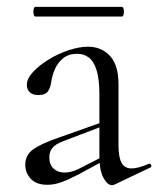

<svg xmlns="http://www.w3.org/2000/svg" viewBox="-20 -531 461 559"><path d="M314.2 6Q310.2 8 305.8 8Q292.6 8 281 -13.6Q269.4 -35.2 269.4 -76.2V-255Q269.4 -302 260.8 -328Q252.2 -354 237.6 -364.2Q223 -374.4 204.8 -374.4Q180.2 -374.4 164.2 -361.7Q148.2 -349 140 -330.1Q131.8 -311.2 129 -291.8Q127.6 -278 120.2 -266.1Q112.8 -254.2 91.6 -254.2Q76.2 -254.2 67.2 -262Q58.2 -269.8 58.2 -284Q58.2 -302 76 -321.3Q93.8 -340.6 121.3 -357.5Q148.8 -374.4 179.6 -384.7Q210.4 -395 236.6 -395Q275 -395 300 -368.5Q325 -342 325 -285V-108Q325 -73.4 333.9 -57Q342.8 -40.6 363.4 -40.6Q381.4 -40.6 413.2 -54Q418 -56 420.1 -50.5Q422.2 -45 417.2 -43ZM117.8 7Q86 7 69.8 -10.3Q53.6 -27.6 53.6 -51.4Q53.6 -79.4 75.9 -95.7Q98.2 -112 148.2 -129.4L279.4 -175.8L281.8 -164.8L165.6 -120.6Q142.6 -112.2 133.1 -101Q123.6 -89.8 123.6 -72.8Q123.6 -51.8 136 -40.2Q148.4 -28.6 167.2 -28.6Q177.6 -28.6 187.9 -31.3Q198.2 -34 207.8 -38.6L293.2 -82.2L295 -70L208.2 -23Q178.4 -7.6 158 -0.3Q137.6 7 117.8 7ZM83.2 -482.8Q79.6 -482.8 77.9 -489.9Q76.2 -497 77.9 -504Q79.6 -511 83.2 -511H334.2Q338.8 -511 340.1 -504Q341.4 -497 340.1 -489.9Q338.8 -482.8 334.2 -482.8Z"/></svg>

Font: Cormorant Light
Style: Regular
Weight: 300
Designer: Christian Thalmann (Catharsis Fonts)
Foundry: Catharsis Fonts
Version: Version 4.000